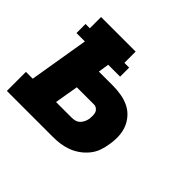

<svg xmlns="http://www.w3.org/2000/svg" viewBox="-128 -693 856 856"><g transform="rotate(45 300.0 -265.0)"><path d="M3 0V-120H46L93 -402H40V-459H67V-530H285V-459H315V-402H240L232 -351H320Q347 -351 373.5 -346.5Q400 -342 422.5 -331Q445 -320 462 -301Q479 -282 488 -258.5Q497 -235 498 -208Q499 -181 494 -154Q491 -132 483 -110Q475 -88 459.5 -69Q444 -50 424 -36Q404 -22 382 -14Q360 -6 337.5 -3Q315 0 292 0ZM193 -120H292Q303 -120 313.5 -123Q324 -126 332 -134Q340 -142 344.5 -152Q349 -162 351 -173Q352 -182 352 -192.5Q352 -203 349 -211.5Q346 -220 338 -226Q330 -232 320 -232H212Z"/></g></svg>

Font: Iosevka Curly Slab HvExObl
Style: Regular
Weight: 900
Width: 7
Italic angle: -9°
Monospace: yes
Designer: Belleve Invis
Foundry: Belleve Invis
Version: Version 11.1.0; ttfautohint (v1.8.3)